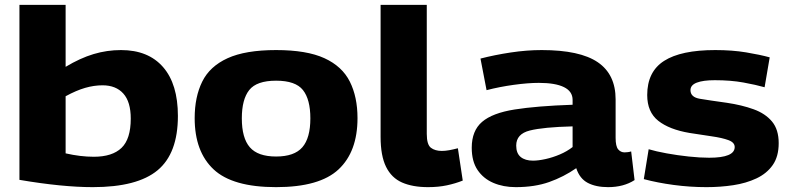

<svg xmlns="http://www.w3.org/2000/svg" viewBox="-20 -760 3248 790"><path d="M60 -20V-740H250V-485Q310 -521 365 -537.5Q420 -554 478 -554Q590 -554 651 -484Q712 -414 712 -283Q712 -129 628.5 -59.5Q545 10 362 10Q299 10 223.5 2.5Q148 -5 60 -20ZM250 -129Q311 -115 366 -115Q442 -115 480 -151.5Q518 -188 518 -272Q518 -341 487.5 -375Q457 -409 402 -409Q367 -409 330.5 -398.5Q294 -388 250 -364Z M781 -274Q781 -361 812 -424Q843 -487 916.5 -520.5Q990 -554 1116 -554Q1242 -554 1315 -520.5Q1388 -487 1419.5 -424Q1451 -361 1451 -274Q1451 -136 1373 -63Q1295 10 1116 10Q937 10 859 -63Q781 -136 781 -274ZM975 -273Q975 -192 1008 -154Q1041 -116 1116 -116Q1191 -116 1224 -154Q1257 -192 1257 -273Q1257 -351 1226.5 -389.5Q1196 -428 1116 -428Q1036 -428 1005.5 -389.5Q975 -351 975 -273Z M1736 -740V-209Q1736 -165 1753 -152Q1770 -139 1798 -139Q1812 -139 1828.5 -142Q1845 -145 1864 -150L1884 -17Q1854 -5 1819 2.5Q1784 10 1741 10Q1678 10 1634.5 -9Q1591 -28 1568.5 -73.5Q1546 -119 1546 -197V-740Z M1921 -152Q1921 -222 1963.5 -258.5Q2006 -295 2097.5 -309.5Q2189 -324 2336 -329V-349Q2336 -384 2300.5 -401.5Q2265 -419 2197 -419Q2153 -419 2094.5 -411Q2036 -403 1982 -389L1957 -519Q2015 -534 2081 -544Q2147 -554 2209 -554Q2366 -554 2439.5 -504Q2513 -454 2513 -351V-193Q2513 -158 2523.5 -145.5Q2534 -133 2550 -133Q2556 -133 2563.5 -134Q2571 -135 2577 -137L2591 -19Q2546 10 2482 10Q2432 10 2398.5 -7.5Q2365 -25 2351 -68Q2299 -32 2239.5 -11Q2180 10 2102 10Q2051 10 2010 -7.5Q1969 -25 1945 -60.5Q1921 -96 1921 -152ZM2104 -161Q2104 -129 2122.5 -114Q2141 -99 2173 -99Q2195 -99 2224.5 -105.5Q2254 -112 2283.5 -124.5Q2313 -137 2336 -155V-240Q2216 -237 2160 -223Q2104 -209 2104 -161Z M2629 -23 2649 -146Q2679 -137 2723 -129Q2767 -121 2813.5 -116Q2860 -111 2898 -111Q3003 -111 3003 -155Q3003 -174 2977 -183.5Q2951 -193 2909 -199Q2867 -205 2817 -213Q2734 -227 2688.5 -263Q2643 -299 2643 -369Q2643 -465 2712.5 -509.5Q2782 -554 2923 -554Q2993 -554 3050 -544.5Q3107 -535 3147 -524L3126 -401Q3091 -411 3039 -420.5Q2987 -430 2921 -430Q2873 -430 2847 -420Q2821 -410 2821 -389Q2821 -360 2860 -353.5Q2899 -347 2971 -337Q3032 -328 3080.5 -310.5Q3129 -293 3156.5 -260Q3184 -227 3184 -171Q3184 -116 3159.5 -81Q3135 -46 3092.5 -26Q3050 -6 2997 2Q2944 10 2887 10Q2819 10 2752 1Q2685 -8 2629 -23Z"/></svg>

Font: Georama Extended
Style: Bold
Weight: 700
Width: 7
Designer: Jean-Baptiste Levee
Foundry: Production Type
Version: Version 1.000